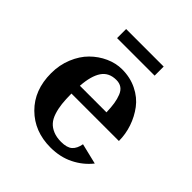

<svg xmlns="http://www.w3.org/2000/svg" viewBox="-165 -704 833 833"><g transform="rotate(45 251.0 -288.0)"><path d="M43.9 0ZM138.7 -585.9H369.1V-530.3H138.7ZM168.9 -220.2Q168.9 -185.1 171.9 -158.9Q174.8 -132.8 182.4 -109.6Q189.9 -86.4 202.9 -71.8Q215.8 -57.1 236.6 -48.6Q257.3 -40 285.2 -40Q321.3 -40 337.9 -54.9Q354.5 -69.8 359.9 -100.1L455.1 -77.1Q423.3 -37.1 376.2 -13.7Q329.1 9.8 270 9.8Q171.4 9.8 107.7 -53.5Q43.9 -116.7 43.9 -220.2Q43.9 -271 62 -314.9Q80.1 -358.9 109.4 -387.9Q138.7 -417 175.5 -433.6Q212.4 -450.2 250 -450.2Q300.3 -450.2 341.3 -429.9Q382.3 -409.7 407.5 -376.2Q432.6 -342.8 446.3 -302.5Q460 -262.2 460 -220.2ZM170.9 -270H334Q333 -300.8 329.6 -322.3Q326.2 -343.8 318.8 -362.5Q311.5 -381.3 298.1 -390.6Q284.7 -399.9 265.1 -399.9Q219.7 -399.9 197.5 -366.9Q175.3 -334 170.9 -270Z"/></g></svg>

Font: Pfennig
Style: Bold
Weight: 700
Version: Version 20120410 ; ttfautohint (v0.8)